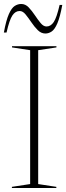

<svg xmlns="http://www.w3.org/2000/svg" viewBox="-30 -948 334 968"><path d="M254 -6V0H30V-6L122 -20V-695L30.5 -709V-715H254.5V-709L162.5 -695V-20ZM284 -923Q272.5 -861 259 -830Q245.5 -799 230.2 -789Q215 -779 199 -779Q177.5 -779 160.2 -796.2Q143 -813.5 128 -835.8Q113 -858 99 -875.2Q85 -892.5 69 -892.5Q47.5 -892.5 32.5 -870.2Q17.5 -848 3 -784H-10.5Q1 -846.5 14.8 -877.2Q28.5 -908 44.2 -918Q60 -928 77 -928Q98 -928 114.5 -910.8Q131 -893.5 145.8 -871.2Q160.5 -849 174.8 -831.8Q189 -814.5 204.5 -814.5Q226 -814.5 241 -837Q256 -859.5 270.5 -923Z"/></svg>

Font: Newsreader Display ExtraLight
Style: Regular
Weight: 275
Designer: Hugues Gentile
Foundry: Production Type
Version: Version 1.002